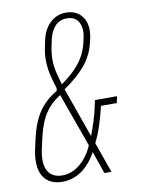

<svg xmlns="http://www.w3.org/2000/svg" viewBox="-84 -793 634 857"><g transform="rotate(-10 233.0 -364.5)"><path d="M130 6Q88 6 62.5 -14.5Q37 -35 30 -72.5Q23 -110 34 -160L44 -205Q61 -279 92 -324Q123 -369 174 -398L176 -410Q165 -443 158 -473.5Q151 -504 150 -534Q149 -564 155 -594L163 -632Q170 -664 186 -687Q202 -710 224.5 -722.5Q247 -735 274 -735Q301 -735 320 -725Q339 -715 350.5 -697.5Q362 -680 365 -657Q368 -634 363 -609L359 -590Q346 -530 308.5 -485Q271 -440 210 -399L290 -173Q301 -202 312 -235.5Q323 -269 330 -305L335 -328H435L429 -298H357Q346 -251 333 -211.5Q320 -172 303 -138L352 0H320L285 -101Q254 -46 214.5 -20Q175 6 130 6ZM135 -22Q177 -22 214.5 -53Q252 -84 273 -134L186 -377Q157 -359 135.5 -335.5Q114 -312 99.5 -280Q85 -248 75 -205L65 -161Q49 -90 68.5 -56Q88 -22 135 -22ZM202 -423Q244 -453 269.5 -480.5Q295 -508 308.5 -534.5Q322 -561 328 -587L333 -609Q343 -653 327.5 -681Q312 -709 275 -709Q241 -709 221 -687Q201 -665 193 -631L185 -594Q179 -564 179.5 -536Q180 -508 186.5 -480Q193 -452 202 -423Z"/></g></svg>

Font: Hubot Sans Condensed ExtraLight
Style: Italic
Weight: 200
Width: 3
Italic angle: -12.0243°
Designer: Deni Anggara
Foundry: GitHub, Inc., Subsidiary of Microsoft Corporation
Version: Version 2.000